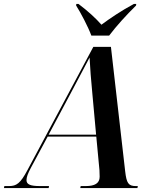

<svg xmlns="http://www.w3.org/2000/svg" viewBox="-78 -951 776 971"><path d="M384 -771H474C510 -819 562 -876 610 -923L611 -931H599C537 -898 475 -856 435 -826C407 -858 368 -894 319 -931H308L307 -923C330 -887 367 -817 384 -771ZM-58 0H168L170 -10H124C76 -10 56 -18 56 -40C56 -55 63 -74 78 -102L163 -260H409L425 -90C425 -79 426 -67 426 -57C426 -24 401 -10 356 -10H330L328 0H617L619 -10H609C571 -10 562 -25 555 -85L483 -714H394L61 -91C25 -23 5 -10 -32 -10H-56ZM282 -484C320 -557 353 -617 375 -660C377 -616 383 -537 389 -478L408 -270H168Z"/></svg>

Font: Noto Serif Display SemiCondensed SemiBold
Style: Italic
Weight: 600
Width: 4
Italic angle: -12°
Designer: Monotype Design Team
Foundry: Monotype Imaging Inc.
Version: Version 2.009